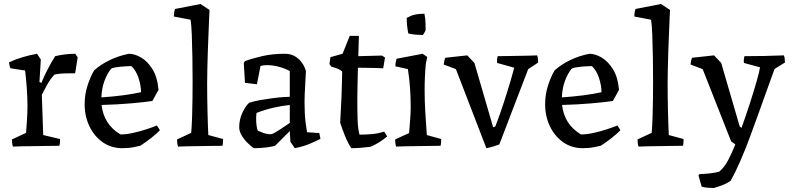

<svg xmlns="http://www.w3.org/2000/svg" viewBox="-20 -732 3976 964"><path d="M45 4Q42 -5 41 -14Q40 -23 40 -32L111 -65Q113 -94 115.5 -131.5Q118 -169 118 -200Q118 -238 114.5 -289Q111 -340 106 -378L33 -389Q29 -397 27.5 -404.5Q26 -412 25 -419Q57 -434 94 -445Q131 -456 166 -462L185 -433L178 -320L188 -316Q202 -351 219.5 -384.5Q237 -418 257 -450Q308 -462 358 -462L370 -444L360 -381L357 -364Q333 -364 306 -363.5Q279 -363 254 -358Q234 -337 218.5 -309.5Q203 -282 190 -256L197 -54L281 -34Q283 -17 278 0Q265 0 233 0.5Q201 1 163 1.5Q125 2 92.5 2.5Q60 3 45 4Z M594 12Q538 12 495.5 -18Q453 -48 429 -98Q405 -148 405 -209Q405 -257 419.5 -302.5Q434 -348 453 -379Q485 -408 530.5 -430Q576 -452 627 -462Q656 -462 688 -443.5Q720 -425 745 -385.5Q770 -346 776 -281L745 -225Q705 -219 636.5 -213Q568 -207 490 -205Q501 -107 585 -57Q613 -57 647.5 -64.5Q682 -72 714 -82.5Q746 -93 768 -102L783 -78Q743 -38 684 0Q675 2 650.5 7Q626 12 594 12ZM489 -243Q606 -251 688 -269Q688 -303 675.5 -340.5Q663 -378 640 -400Q616 -400 584.5 -397Q553 -394 539 -388Q520 -366 505.5 -328.5Q491 -291 489 -243Z M874 4Q871 -5 870 -14Q869 -23 869 -32L940 -65Q943 -100 944.5 -145.5Q946 -191 946.5 -238Q947 -285 947 -324Q947 -382 946 -444Q945 -506 943 -557Q941 -608 937 -633L853 -649Q853 -671 859 -687L987 -712L1032 -682Q1031 -671 1030 -639.5Q1029 -608 1027 -565.5Q1025 -523 1023.5 -476Q1022 -429 1021 -385.5Q1020 -342 1020 -311Q1020 -280 1020.5 -241.5Q1021 -203 1022 -165.5Q1023 -128 1024 -98Q1025 -68 1026 -54L1100 -34Q1100 -27 1099.5 -17.5Q1099 -8 1097 0Q1084 0 1053.5 0.5Q1023 1 987 1.5Q951 2 920 2.5Q889 3 874 4Z M1361 0Q1348 4 1318.5 8Q1289 12 1254 12Q1240 2 1223 -14.5Q1206 -31 1193.5 -52Q1181 -73 1181 -93Q1181 -131 1196.5 -165Q1212 -199 1231 -216Q1255 -224 1286.5 -229.5Q1318 -235 1349 -239Q1380 -243 1403 -244.5Q1426 -246 1435 -246V-375Q1415 -387 1383 -396Q1351 -405 1320 -405Q1312 -405 1304 -404Q1296 -403 1288 -401L1270 -309L1210 -316L1204 -416L1210 -425Q1244 -438 1295.5 -450Q1347 -462 1409 -462Q1439 -462 1459 -450.5Q1479 -439 1491.5 -423Q1504 -407 1509.5 -393.5Q1515 -380 1516 -376Q1515 -350 1513 -318.5Q1511 -287 1510 -260Q1509 -233 1509 -221Q1509 -157 1514.5 -116.5Q1520 -76 1522 -68L1583 -64L1589 -35Q1564 -22 1532.5 -9Q1501 4 1460 12L1438 -20L1435 -74ZM1274 -76Q1282 -72 1301.5 -65Q1321 -58 1340 -58Q1346 -58 1360 -66Q1374 -74 1390 -84.5Q1406 -95 1419 -104Q1432 -113 1435 -115V-205Q1395 -201 1352 -191Q1309 -181 1268 -165Q1267 -158 1266.5 -150.5Q1266 -143 1266 -136Q1266 -115 1268.5 -99.5Q1271 -84 1274 -76Z M1744 12Q1727 -13 1713 -47.5Q1699 -82 1688 -116Q1692 -181 1694.5 -245Q1697 -309 1698 -373Q1690 -381 1674 -387.5Q1658 -394 1644 -397L1634 -410L1639 -445L1700 -462L1736 -552H1782L1779 -450L1898 -453L1913 -443L1904 -389Q1894 -390 1869.5 -390.5Q1845 -391 1819 -391.5Q1793 -392 1777 -392Q1776 -360 1775.5 -326Q1775 -292 1774.5 -266Q1774 -240 1774 -231Q1774 -173 1775.5 -129.5Q1777 -86 1785 -56Q1821 -56 1850.5 -59Q1880 -62 1909 -71L1924 -47Q1885 -14 1840 5Q1816 8 1792 10Q1768 12 1744 12Z M1969 4Q1966 -5 1965 -14Q1964 -23 1964 -32L2034 -64Q2036 -93 2039 -127.5Q2042 -162 2042 -193Q2042 -239 2039 -286.5Q2036 -334 2028 -385L1965 -399Q1965 -418 1971 -437L2102 -462L2125 -446L2118 -412Q2112 -348 2112 -280Q2112 -223 2115.5 -166Q2119 -109 2123 -54L2195 -34Q2195 -27 2194.5 -17.5Q2194 -8 2192 0Q2179 0 2148.5 0.5Q2118 1 2082 1.5Q2046 2 2015 2.5Q1984 3 1969 4ZM2030 -564Q2026 -584 2024 -603.5Q2022 -623 2022 -642Q2032 -647 2041.5 -651.5Q2051 -656 2061 -658Q2074 -661 2086 -662Q2098 -663 2111 -663Q2116 -640 2116.5 -614Q2117 -588 2117 -581Q2117 -579 2110.5 -567.5Q2104 -556 2102 -556Q2092 -556 2068 -558Q2044 -560 2030 -564Z M2422 12 2269 -385 2208 -408Q2209 -416 2210.5 -425Q2212 -434 2216 -442L2326 -454L2362 -416L2456 -93L2467 -97Q2490 -157 2509.5 -217Q2529 -277 2543 -324.5Q2557 -372 2562 -392L2476 -416Q2474 -433 2479 -450Q2492 -450 2518.5 -450.5Q2545 -451 2576 -451.5Q2607 -452 2634.5 -452.5Q2662 -453 2677 -454Q2680 -445 2681 -436Q2682 -427 2682 -418L2632 -385L2487 -7Q2471 -1 2455 4Q2439 9 2422 12Z M2906 12Q2850 12 2807.5 -18Q2765 -48 2741 -98Q2717 -148 2717 -209Q2717 -257 2731.5 -302.5Q2746 -348 2765 -379Q2797 -408 2842.5 -430Q2888 -452 2939 -462Q2968 -462 3000 -443.5Q3032 -425 3057 -385.5Q3082 -346 3088 -281L3057 -225Q3017 -219 2948.5 -213Q2880 -207 2802 -205Q2813 -107 2897 -57Q2925 -57 2959.5 -64.5Q2994 -72 3026 -82.5Q3058 -93 3080 -102L3095 -78Q3055 -38 2996 0Q2987 2 2962.5 7Q2938 12 2906 12ZM2801 -243Q2918 -251 3000 -269Q3000 -303 2987.5 -340.5Q2975 -378 2952 -400Q2928 -400 2896.5 -397Q2865 -394 2851 -388Q2832 -366 2817.5 -328.5Q2803 -291 2801 -243Z M3186 4Q3183 -5 3182 -14Q3181 -23 3181 -32L3252 -65Q3255 -100 3256.5 -145.5Q3258 -191 3258.5 -238Q3259 -285 3259 -324Q3259 -382 3258 -444Q3257 -506 3255 -557Q3253 -608 3249 -633L3165 -649Q3165 -671 3171 -687L3299 -712L3344 -682Q3343 -671 3342 -639.5Q3341 -608 3339 -565.5Q3337 -523 3335.5 -476Q3334 -429 3333 -385.5Q3332 -342 3332 -311Q3332 -280 3332.5 -241.5Q3333 -203 3334 -165.5Q3335 -128 3336 -98Q3337 -68 3338 -54L3412 -34Q3412 -27 3411.5 -17.5Q3411 -8 3409 0Q3396 0 3365.5 0.5Q3335 1 3299 1.5Q3263 2 3232 2.5Q3201 3 3186 4Z M3503 205 3487 149 3492 142Q3509 142 3539.5 139Q3570 136 3591 130Q3617 108 3635.5 73Q3654 38 3672 -7L3651 -22L3508 -385L3447 -408Q3448 -416 3449.5 -425Q3451 -434 3455 -442L3565 -454L3601 -416L3694 -97L3703 -90Q3725 -151 3745 -213Q3765 -275 3779 -324Q3793 -373 3796 -394L3715 -416Q3713 -433 3718 -450Q3768 -450 3817.5 -451Q3867 -452 3916 -454Q3919 -445 3920 -436Q3921 -427 3921 -418L3869 -386Q3851 -337 3830.5 -279.5Q3810 -222 3789 -164Q3768 -106 3749 -54Q3724 15 3697 76.5Q3670 138 3648 176Q3630 189 3607.5 197.5Q3585 206 3564 212Q3553 212 3533.5 210.5Q3514 209 3503 205Z"/></svg>

Font: Labrada
Style: Regular
Weight: 400
Designer: Mercedes Jáuregui
Foundry: Omnibus-Type Team
Version: Version 1.000; ttfautohint (v1.8.4.7-5d5b)